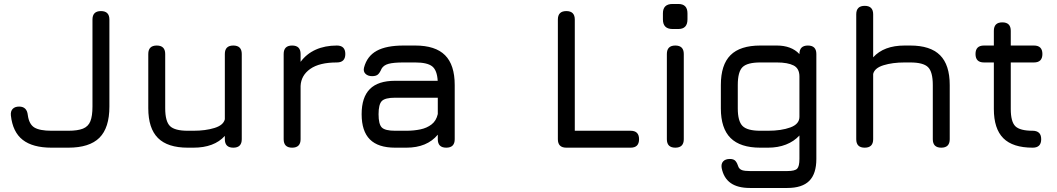

<svg xmlns="http://www.w3.org/2000/svg" viewBox="-20 -733 5247 953"><path d="M236 0Q142.5 0 92.8 -38.8Q43 -77.5 34 -160Q32 -181 43 -192.5Q54 -204 75 -204Q113.5 -204 118 -162Q124 -116.5 150.5 -100.2Q177 -84 236 -84H319Q365.5 -84 391.8 -94.5Q418 -105 428.5 -131Q439 -157 439 -204V-636Q439 -678 481 -678Q523 -678 523 -636V-204Q523 -98.5 473.5 -49.2Q424 0 319 0Z M1138 -507Q1180 -507 1180 -465V-42Q1180 0 1138 0Q1096 0 1096 -42V-58.5Q1043 0 940 0H912Q812 0 764 -48Q716 -96 716 -196V-465Q716 -507 758 -507Q800 -507 800 -465V-196Q800 -130.5 823.8 -107.2Q847.5 -84 912 -84H940Q1000 -84 1044.5 -97.8Q1089 -111.5 1096 -141V-465Q1096 -507 1138 -507Z M1430 0Q1388 0 1388 -42V-465Q1388 -507 1430 -507Q1472 -507 1472 -465V-426Q1501.5 -466 1547.2 -486.5Q1593 -507 1652 -507Q1694 -507 1694 -465Q1694 -423 1652 -423Q1565.5 -423 1520 -391Q1474.5 -359 1472 -306.5V-42Q1472 0 1430 0Z M1941 0Q1857 0 1816 -41Q1775 -82 1775 -166Q1775 -250 1815.8 -291Q1856.5 -332 1941 -332H2152.5Q2149.5 -384.5 2125 -403.8Q2100.5 -423 2041 -423H1983Q1933 -423 1908.5 -416.2Q1884 -409.5 1874 -392Q1865 -371 1855.5 -363Q1846 -355 1827 -355Q1806 -355 1794 -366.8Q1782 -378.5 1787 -398Q1802 -454.5 1849.8 -480.8Q1897.5 -507 1983 -507H2041Q2141 -507 2189 -459Q2237 -411 2237 -311V-42Q2237 0 2195 0Q2153 0 2153 -42V-64.5Q2099.5 0 1997 0ZM1941 -84H1997Q2034 -84 2066.5 -90.8Q2099 -97.5 2122.2 -115.5Q2145.5 -133.5 2153 -167V-248H1941Q1891.5 -248 1875.2 -231.5Q1859 -215 1859 -166Q1859 -116.5 1875.2 -100.2Q1891.5 -84 1941 -84Z M2791 0Q2749 0 2749 -42V-636Q2749 -678 2791 -678Q2833 -678 2833 -636V-84H3110Q3152 -84 3152 -42Q3152 0 3110 0Z M3332 0Q3290 0 3290 -42V-465Q3290 -507 3332 -507Q3374 -507 3374 -465V-42Q3374 0 3332 0ZM3318.2 -589Q3270.4 -589 3270.4 -636.8V-666.7Q3270.4 -713.3 3318.2 -713.3H3346.9Q3392.3 -713.3 3392.3 -666.7V-636.8Q3392.3 -589 3346.9 -589Z M3702 200Q3641.5 200 3606.8 175.5Q3572 151 3562 101Q3558.5 80 3569.5 68Q3580.5 56 3603 56Q3622 56 3630.8 66.2Q3639.5 76.5 3646 97Q3652 108 3664.8 112Q3677.5 116 3702 116H3888Q3925.5 116 3936.8 104.2Q3948 92.5 3948 56V-60.5Q3921 -31 3881.2 -15.5Q3841.5 0 3792 0H3754Q3654.5 0 3606.2 -48Q3558 -96 3558 -195V-311Q3558 -411.5 3605.8 -459.2Q3653.5 -507 3754 -507H3836Q3871.5 -507 3899.8 -496.5Q3928 -486 3948 -464.5V-465Q3948 -507 3990 -507Q4032 -507 4032 -465V56Q4032 129.5 3996.8 164.8Q3961.5 200 3888 200ZM3754 -84H3792Q3858 -84 3903 -100.5Q3948 -117 3948 -153V-353Q3948 -393.5 3918.8 -408.2Q3889.5 -423 3836 -423H3754Q3689.5 -423 3665.8 -400Q3642 -377 3642 -311V-195Q3642 -131.5 3665.5 -107.8Q3689 -84 3754 -84Z M4272 0Q4230 0 4230 -42V-662Q4230 -704 4272 -704Q4314 -704 4314 -662V-448.5Q4367 -507 4470 -507H4498Q4598 -507 4646 -459Q4694 -411 4694 -311V-42Q4694 0 4652 0Q4610 0 4610 -42V-311Q4610 -376.5 4586.2 -399.8Q4562.5 -423 4498 -423H4470Q4410 -423 4365.5 -409.2Q4321 -395.5 4314 -366V-42Q4314 0 4272 0Z M5106 0Q5007 0 4960 -47Q4913 -94 4913 -192V-423H4864Q4822 -423 4822 -465Q4822 -507 4864 -507H4913V-580Q4913 -622 4955 -622Q4997 -622 4997 -580V-507H5112Q5154 -507 5154 -465Q5154 -423 5112 -423H4997V-192Q4997 -128.5 5020 -106.2Q5043 -84 5106 -84Q5125.5 -84 5136.8 -74Q5148 -64 5148 -42Q5148 0 5106 0Z"/></svg>

Font: Jura Light
Style: Bold
Weight: 700
Version: Version 5.104